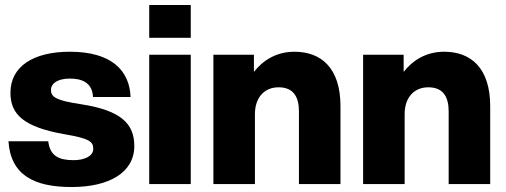

<svg xmlns="http://www.w3.org/2000/svg" viewBox="-20 -740 2036 772"><path d="M268 12C417 12 520 -45 520 -153C520 -240 470 -296 305 -321C207 -336 185 -349 185 -378C185 -407 215 -424 261 -424C305 -424 351 -411 354 -350H505C501 -456 429 -532 261 -532C114 -532 22 -473 22 -367C22 -280 75 -229 241 -200C341 -183 355 -170 355 -141C355 -112 319 -96 276 -96C218 -96 181 -112 174 -172H14C23 -36 117 12 268 12Z M580 0H747V-520H580ZM580 -588H747V-720H580Z M1182 -292V0H1349V-313C1349 -466 1272 -532 1164 -532C1091 -532 1037 -497 1001 -451V-520H838V0H1005V-281C1005 -349 1044 -389 1100 -389C1164 -389 1182 -345 1182 -292Z M1784 -292V0H1951V-313C1951 -466 1874 -532 1766 -532C1693 -532 1639 -497 1603 -451V-520H1440V0H1607V-281C1607 -349 1646 -389 1702 -389C1766 -389 1784 -345 1784 -292Z"/></svg>

Font: Aspekta 800
Style: Regular
Weight: 800
Designer: Ivo Dolenc
Version: Version 2.000